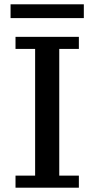

<svg xmlns="http://www.w3.org/2000/svg" viewBox="-20 -871 438 891"><path d="M346 0H52V-56H143V-644H52V-700H346V-644H255V-56H346ZM29 -787V-851H369V-787Z"/></svg>

Font: PT Serif Caption
Style: Regular
Weight: 400
Designer: A.Korolkova, O.Umpeleva, V.Yefimov
Foundry: ParaType Ltd
Version: Version 1.000W OFL